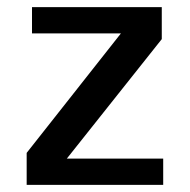

<svg xmlns="http://www.w3.org/2000/svg" viewBox="-20 -520 534 540"><path d="M439 -74H168L435 -410V-500H70V-426H320L55 -90V0H439Z"/></svg>

Font: Perun Medium
Style: Regular
Weight: 500
Foundry: Copyright (c) Stefan Peev, Context Ltd, 2016
Version: Version 1.089